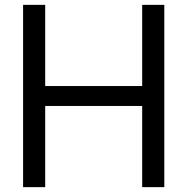

<svg xmlns="http://www.w3.org/2000/svg" viewBox="-20 -770 771 790"><path d="M565 -750V-416H166V-750H75V0H166V-334H565V0H656V-750Z"/></svg>

Font: Orkney
Style: Regular
Weight: 400
Designer: Samuel Oakes and Alfredo Marco Pradil
Foundry: Alfredo Marco Pradil
Version: 1.0; ttfautohint (v1.5)